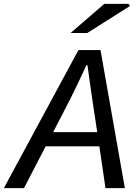

<svg xmlns="http://www.w3.org/2000/svg" viewBox="-66 -981 725 1001"><path d="M343 -720H458L585 0H484L452 -218H172L59 0H-46ZM478 -961H604L612 -950L389 -809H302ZM441 -292 423 -410 407 -519Q394 -611 390 -641H384Q336 -533 272 -410L211 -292Z"/></svg>

Font: Nebula Sans Medium
Style: Regular
Weight: 500
Italic angle: -9°
Designer: Paul D. Hunt for Adobe (as Source Sans)
Foundry: Nebula Entertainment & Broadcasting LLC
Version: Version 1.010